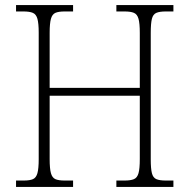

<svg xmlns="http://www.w3.org/2000/svg" viewBox="-20 -734 744 754"><path d="M43 0V-25H73Q97 -25 109.5 -30.5Q122 -36 127 -54Q132 -72 132 -109V-606Q132 -642 127 -660Q122 -678 109 -683.5Q96 -689 72 -689H43V-714H267V-689H234Q210 -689 197.5 -683.5Q185 -678 180 -660Q175 -642 175 -605V-389H529V-605Q529 -642 524 -660Q519 -678 506 -683.5Q493 -689 469 -689H437V-714H661V-689H631Q607 -689 594 -683.5Q581 -678 576.5 -660Q572 -642 572 -605V-108Q572 -72 576.5 -54Q581 -36 594 -30.5Q607 -25 631 -25H661V0H437V-25H469Q493 -25 506 -30.5Q519 -36 524 -54Q529 -72 529 -109V-358H175V-109Q175 -72 180 -54Q185 -36 197.5 -30.5Q210 -25 234 -25H267V0Z"/></svg>

Font: Noto Serif Tamil SemiCondensed ExtraLight
Style: Regular
Weight: 200
Width: 4
Designer: Indian Type Foundry, Tom Grace, and the Monotype Design Team
Foundry: Monotype Imaging Inc.
Version: Version 2.004; ttfautohint (v1.8.4.7-5d5b)